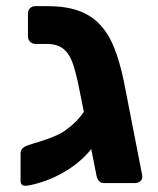

<svg xmlns="http://www.w3.org/2000/svg" viewBox="-20 -596 513 625"><path d="M319 0Q308 0 302 -7Q296 -14 294 -25L277 -111Q259 -88 235.5 -68.5Q212 -49 184.5 -33.5Q157 -18 128 -7.5Q99 3 71 8Q61 10 54 7Q47 4 47 -7V-97Q47 -114 68 -122Q73 -124 86 -128Q99 -132 115 -137Q131 -142 147.5 -148.5Q164 -155 176 -161Q197 -173 217.5 -191.5Q238 -210 253 -232L234 -326Q227 -358 219.5 -382Q212 -406 200.5 -422Q189 -438 172.5 -445.5Q156 -453 131 -453H96Q85 -453 78 -460Q71 -467 71 -478V-552Q71 -563 78 -569.5Q85 -576 96 -576H134Q193 -576 234.5 -561.5Q276 -547 304.5 -517Q333 -487 351.5 -441Q370 -395 383 -332L443 -25Q445 -14 437.5 -7Q430 0 419 0Z"/></svg>

Font: Fz Rubik SemBd
Style: Regular
Weight: 600
Designer: Hubert and Fischer
Foundry: Hubert and Fischer
Version: Vit hóa bi FontZin.com